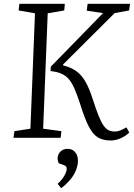

<svg xmlns="http://www.w3.org/2000/svg" viewBox="-20 -725 704 1010"><path d="M562 14Q523 14 496 -1.5Q469 -17 447 -59.5Q425 -102 400 -183Q384 -231 370 -262.5Q356 -294 339 -312Q322 -330 299.5 -339Q277 -348 246 -351L247 -374L522 -656L436 -669L441 -705H664L659 -670L583 -656L312 -386V-381Q353 -371 381 -351Q409 -331 429.5 -295.5Q450 -260 468 -203Q485 -150 498.5 -116.5Q512 -83 524.5 -65Q537 -47 551 -40Q565 -33 584 -33Q598 -33 613 -39Q628 -45 645 -55L660 -28Q641 -9 614.5 2.5Q588 14 562 14ZM51 0 56 -35 140 -48 164 -655 78 -670 82 -705H321L318 -670L231 -655L207 -48L303 -35L299 0ZM302 265 283 242Q297 230 307.5 216Q318 202 324.5 188Q331 174 331 163Q331 156 328 151.5Q325 147 317 144L289 134Q281 117 284 99.5Q287 82 300.5 70Q314 58 335 58Q361 58 375.5 75.5Q390 93 390 121Q390 142 381 167Q372 192 352 217Q332 242 302 265Z"/></svg>

Font: Literata 24pt Light
Style: Italic
Weight: 300
Italic angle: -2°
Designer: Latin by Veronika Burian and Jose Scaglione. Greek by Irene Vlachou. Cyrillic by Vera Evstafieva
Foundry: TypeTogether
Version: Version 3.103;gftools[0.9.29]